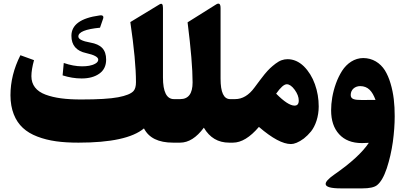

<svg xmlns="http://www.w3.org/2000/svg" viewBox="-20 -792 2241 1066"><path d="M435.1 -423.8C403.3 -423.8 369.6 -430.2 334 -442.4L327.6 -373.5C362.8 -362.3 397.9 -356.4 433.1 -356.4C473.6 -356.4 506.3 -365.2 531.7 -383.3C556.6 -400.9 569.3 -426.8 569.3 -460.9C569.3 -517.1 540.5 -545.4 481.4 -555.7C437 -563.5 415 -574.7 415 -589.4C415 -614.3 455.1 -630.4 535.2 -638.2L552.7 -689C557.1 -703.1 548.8 -709.5 531.7 -706.1C428.2 -691.9 376.5 -654.3 376.5 -593.3C376.5 -541 403.8 -508.8 459 -497.1C503.4 -487.3 525.4 -475.1 525.4 -460.9C525.4 -452.1 520 -444.8 509.8 -439C488.8 -426.8 462.4 -423.8 435.1 -423.8ZM734.9 -335.9C734.9 -313.5 730.5 -297.4 721.7 -287.1C708.5 -272 679.7 -260.3 635.7 -252C591.8 -243.7 523.4 -239.7 430.7 -239.7C346.2 -239.7 284.2 -247.6 232.9 -266.6C181.6 -285.6 154.3 -320.3 154.3 -369.1C154.3 -393.1 159.2 -422.9 168.9 -458L93.3 -485.4C56.6 -412.6 38.1 -338.9 38.1 -263.2C38.1 -183.1 64 -121.6 106.9 -82C128.4 -62 155.3 -45.9 187.5 -33.7C252 -8.8 323.7 0 416 0C595.2 0 716.3 -26.4 779.3 -79.1C806.2 -26.4 859.9 0 940.9 0H954.6C962.9 0 966.8 -27.8 966.8 -83.5V-147.9C966.8 -210.4 962.9 -241.7 954.6 -241.7H945.8C905.3 -241.7 884.8 -281.7 884.8 -361.8V-747.6C884.8 -768.6 879.4 -775.4 866.2 -768.1L703.6 -669.4C724.6 -526.4 734.9 -415.5 734.9 -335.9Z M949.7 -241.7C931.6 -241.7 922.9 -210.4 922.9 -147.9V-83.5C922.9 -27.8 931.6 0 949.7 0H980C1026.9 0 1070.8 -27.8 1111.8 -83C1144 -27.8 1190.9 0 1252.4 0H1272.5C1280.8 0 1284.7 -27.8 1284.7 -83.5V-147.9C1284.7 -210.4 1280.8 -241.7 1272.5 -241.7H1257.8C1222.2 -241.7 1204.6 -279.3 1204.6 -355V-747.1C1204.6 -771.5 1195.8 -777.8 1178.7 -766.6L1021.5 -668C1040 -521 1049.3 -410.2 1049.3 -334.5C1049.3 -272.5 1026.4 -241.7 980.5 -241.7Z M1273.4 0C1319.8 0 1368.2 -29.3 1417.5 -87.4C1491.2 -23.9 1550.3 7.8 1595.7 7.8C1612.8 7.8 1637.7 -1 1667 -22.9C1681.2 -34.2 1694.8 -47.4 1707 -62.5C1731.4 -93.3 1749.5 -144 1749.5 -200.7C1749.5 -243.2 1742.7 -284.7 1728.5 -324.2C1714.4 -363.8 1693.8 -397 1667 -423.8C1639.6 -450.2 1609.4 -463.4 1576.2 -463.4C1564.9 -463.4 1554.2 -461.4 1543 -457.5C1521 -449.7 1497.1 -429.2 1479.5 -413.1C1470.7 -404.8 1460.4 -393.6 1448.7 -379.4C1437 -364.7 1427.7 -353 1421.4 -344.2C1414.6 -335 1405.3 -322.3 1393.1 -306.2C1361.8 -263.2 1325.7 -241.7 1285.2 -241.7H1267.6C1249.5 -241.7 1240.7 -210.4 1240.7 -147.9V-83.5C1240.7 -27.8 1249.5 0 1267.6 0ZM1615.2 -205.6C1591.3 -205.6 1557.1 -227.5 1513.2 -272C1537.6 -306.6 1557.1 -324.2 1572.3 -324.2C1586.4 -324.2 1601.1 -314 1616.2 -293.5C1631.3 -272.5 1638.7 -252.9 1638.7 -233.9C1638.7 -214.8 1630.9 -205.6 1615.2 -205.6Z M2027.8 1C1992.2 54.2 1928.7 112.8 1836.4 176.8C1772 221.7 1760.7 253.9 1872.6 253.9H1991.7C2031.2 253.9 2058.6 248 2073.7 235.8C2093.8 219.7 2111.8 189 2127.4 142.6C2142.6 96.2 2153.8 47.4 2161.1 -3.9C2168 -54.7 2171.4 -102.5 2171.4 -147C2171.4 -213.4 2165.5 -271.5 2148.4 -328.6C2140.1 -356.9 2129.4 -381.3 2116.7 -401.9C2090.8 -442.4 2048.8 -469.7 1996.6 -469.7C1948.2 -469.7 1906.2 -440.4 1879.4 -398.9C1866.2 -377.9 1854.5 -354.5 1845.2 -328.6C1826.2 -275.9 1818.4 -224.6 1818.4 -179.7C1818.4 -123.5 1833 -79.6 1862.8 -46.9C1892.6 -14.2 1934.6 2.4 1989.7 2.4C2002.4 2.4 2015.1 2 2027.8 1ZM1927.2 -264.6C1927.2 -294.4 1950.2 -313.5 1979.5 -314C2023.9 -313.5 2046.9 -285.6 2064.9 -237.3C2044.9 -236.8 2020 -236.8 1989.3 -236.8C1947.8 -236.8 1927.2 -241.2 1927.2 -264.6Z"/></svg>

Font: Sahel Black
Style: Bold
Weight: 900
Foundry: Saber Rastikerdar (saber.rastikerdar@gmail.com)
Version: Version 3.4.0